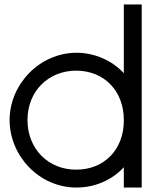

<svg xmlns="http://www.w3.org/2000/svg" viewBox="-20 -819 691 859"><path d="M23 -282C23 -441 155.9 -582 321.5 -583C405 -583 483.1 -547.1 534 -491.5V-759V-799H614V-759V-285.7V-282V-20V20H534V-20V-70.9C483.3 -15.1 405.6 20.5 321.5 20C154.8 20 23 -122 23 -282ZM103 -282C103 -152 197.3 -59 321.5 -60C445.3 -60 533 -148.8 534 -277.3V-282C534 -411 448 -502 321.5 -503C196.2 -503 103 -411 103 -282Z"/></svg>

Font: Nordica Plus
Style: NordicaClassicLtExt
Weight: 300
Version: Version 1.01